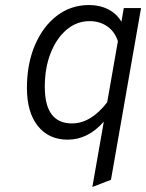

<svg xmlns="http://www.w3.org/2000/svg" viewBox="-20 -543 580 763"><path d="M347 200 392.5 -59.5Q329.5 12 249 12Q173.5 12 130.2 -42.5Q87 -97 87 -193.5Q87 -289 118.8 -363.5Q150.5 -438 206.2 -480.5Q262 -523 334 -523Q377 -523 410.8 -505.5Q444.5 -488 462.5 -456.5L472 -511H540.5L421 171.5ZM266 -52.5Q341 -52.5 406 -136.5L448.5 -379.5Q436 -417.5 406.2 -438.2Q376.5 -459 336 -459Q285 -459 244.8 -425Q204.5 -391 181.2 -332Q158 -273 158 -198Q158 -52.5 266 -52.5Z"/></svg>

Font: Overpass Light
Style: Italic
Weight: 300
Italic angle: -10°
Designer: Delve Withrington, Dave Bailey, Thomas Jockin
Foundry: Delve Fonts LLC
Version: Version 4.000; ttfautohint (v1.8.3)